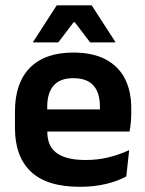

<svg xmlns="http://www.w3.org/2000/svg" viewBox="-20 -706 559 738"><path d="M286.5 12Q160.5 12 99 -46Q37.5 -104 37.5 -214V-278Q37.5 -387 95 -445.5Q152.5 -504 262 -504Q336 -504 385.5 -478Q435 -452 459.8 -404.2Q484.5 -356.5 484.5 -290V-272.5Q484.5 -254.5 482.8 -235.8Q481 -217 478 -200.5H362Q363.5 -228 363.8 -252.8Q364 -277.5 364 -297.5Q364 -332 353 -356.2Q342 -380.5 319.5 -393Q297 -405.5 262 -405.5Q210.5 -405.5 186 -377Q161.5 -348.5 161.5 -296V-250.5L162 -236V-197.5Q162 -174.5 169.2 -155Q176.5 -135.5 193.5 -121.2Q210.5 -107 238.8 -99Q267 -91 309.5 -91Q355.5 -91 397.2 -101.2Q439 -111.5 476.5 -129L465.5 -28Q432 -9.5 386.8 1.2Q341.5 12 286.5 12ZM452 -200.5H105.5V-285.5H452ZM107 -544.5 198 -685.5H332.5L423.5 -544.5V-543H326.5L267.5 -620.5H263L204 -543H107Z"/></svg>

Font: Anek Devanagari Medium SemiBold
Style: Regular
Weight: 600
Version: Version 1.003